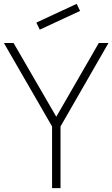

<svg xmlns="http://www.w3.org/2000/svg" viewBox="-20 -972 581 992"><path d="M185.4 -818.8 167.7 -855.2 376 -952.1 393.8 -915.6ZM490.6 -750 270.8 -368.8 50 -750H0L249 -318.8V0H292.7V-318.8L540.6 -750Z"/></svg>

Font: Manrope Thin
Style: Regular
Weight: 100
Width: 4
Designer: Michael Sharanda
Foundry: Michael Sharanda
Version: Version 2.000;PS 002.000;hotconv 1.0.88;makeotf.lib2.5.64775